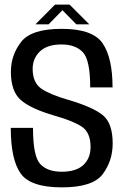

<svg xmlns="http://www.w3.org/2000/svg" viewBox="-20 -805 549 829"><path d="M247.5 4Q381 4 423.8 -53.5Q466.5 -111 466.5 -185.5Q466.5 -272 424.8 -307Q383 -342 274.5 -374Q199 -395.5 160 -421.2Q121 -447 121 -507.5Q121 -552.5 152.2 -582.8Q183.5 -613 245.5 -613Q306.5 -613 338 -579.2Q369.5 -545.5 369.5 -427.5H466Q466 -555 423.2 -617.8Q380.5 -680.5 246.5 -680.5Q114.5 -680.5 70.8 -623.5Q27 -566.5 27 -495Q27 -411.5 69 -373.8Q111 -336 217.5 -305Q294 -283.5 332.5 -258.5Q371 -233.5 371 -170.5Q371 -121.5 339.8 -92.5Q308.5 -63.5 246.5 -63.5Q184.5 -63.5 153.5 -97Q122.5 -130.5 122.5 -253H26.5Q26.5 -117 68.8 -56.5Q111 4 247.5 4ZM133 -700H190L249.5 -761L309.5 -700H365.5L280.5 -785H217.5Z"/></svg>

Font: Anybody SemiCondensed
Style: Regular
Weight: 400
Width: 4
Version: Version 1.113;gftools[0.9.25]